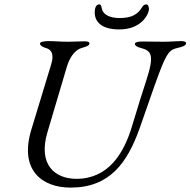

<svg xmlns="http://www.w3.org/2000/svg" viewBox="-20 -840 867 874"><path d="M523 -706C627 -706 659 -779 658 -800C657 -815 652 -820 646 -820C635 -820 631 -814 624 -803C599 -763 559 -758 523 -758C481 -758 450 -773 444 -799C442 -807 441 -820 432 -820C416 -820 411 -801 411 -782C412 -745 437 -706 523 -706ZM301 14C480 14 559 -99 615 -254C648 -346 676 -432 704 -506C742 -608 756 -614 789 -622C812 -627 826 -633 827 -642C828 -650 819 -653 803 -653C782 -653 757 -650 727 -650L625 -651C609 -651 594 -648 594 -640C594 -631 608 -625 620 -622C668 -609 685 -593 646 -474C633 -434 604 -344 582 -269C545 -143 474 -26 328 -26C230 -26 152 -90 196 -238L284 -535C300 -590 329 -615 350 -621C373 -628 386 -632 387 -641C388 -649 380 -652 364 -652C344 -652 318 -650 289 -650C254 -650 228 -653 200 -653C184 -653 162 -650 162 -642C162 -633 173 -626 193 -620C212 -614 228 -595 213 -547L123 -251C66 -65 172 14 301 14Z"/></svg>

Font: EB Garamond
Style: Italic
Weight: 400
Italic angle: -17.2°
Designer: Georg Duffner and Octavio Pardo
Foundry: Georg Duffner
Version: Version 1.000;PS 001.000;hotconv 1.0.88;makeotf.lib2.5.64775